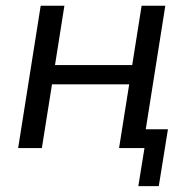

<svg xmlns="http://www.w3.org/2000/svg" viewBox="-20 -506 642 656"><path d="M452.6 130 473.6 0H386.8L421.4 -217.9H157.7L123 0H42L119 -486.3H200L167.9 -283.6H431.7L463.8 -486.3H544.8L478 -64.3H553.8L522.5 130Z"/></svg>

Font: Nunito Sans 12pt ExtraLight
Style: Italic
Weight: 200
Italic angle: -9°
Designer: Vernon Adams
Foundry: Vernon Adams
Version: Version 3.101;gftools[0.9.27]